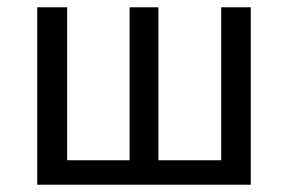

<svg xmlns="http://www.w3.org/2000/svg" viewBox="-20 -506 789 526"><path d="M82 0V-486H164V-67H335V-486H414V-67H586V-486H667V0Z"/></svg>

Font: CV Source Sans
Style: Regular
Weight: 400
Designer: Paul D. Hunt
Foundry: Adobe Systems Incorporated
Version: Version 3.001